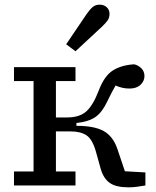

<svg xmlns="http://www.w3.org/2000/svg" viewBox="-20 -796 668 824"><path d="M412 -72 392 -144Q377 -198 351.5 -215Q326 -232 284 -232H220V-60H304V0H40V-60H124V-448H40V-508H304V-448H220V-292H268Q322 -292 351 -318.5Q380 -345 404 -408Q428 -471 465 -494Q502 -517 556 -520Q574 -516 587 -502.5Q600 -489 600 -470Q600 -448 583 -432Q566 -416 536 -416Q519 -416 504 -419.5Q489 -423 476 -429Q469 -417 460 -400Q451 -383 440 -360Q419 -315 390.5 -294.5Q362 -274 308 -268V-256Q386 -256 426 -233Q466 -210 484 -156L516 -61L604 -56V0Q586 3 568 5.5Q550 8 532 8Q478 8 451 -11Q424 -30 412 -72ZM264 -606Q286 -638 308 -671Q330 -704 352 -736Q366 -756 378 -766Q390 -776 408 -776Q426 -776 438 -765Q450 -754 450 -737Q450 -720 442 -708.5Q434 -697 416 -680Q388 -654 360 -628Q332 -602 304 -576Z"/></svg>

Font: Source Serif 4 Caption
Style: Regular
Weight: 400
Designer: Frank Grießhammer
Foundry: Adobe Systems Incorporated
Version: Version 4.004;hotconv 1.0.117;makeotfexe 2.5.65602